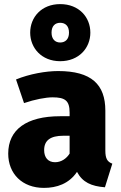

<svg xmlns="http://www.w3.org/2000/svg" viewBox="-20 -897 589 935"><path d="M273 -877C182 -877 127 -813 127 -738C127 -664 182 -599 273 -599C365 -599 420 -664 420 -738C420 -813 365 -877 273 -877ZM273 -786C298 -786 316 -771 316 -738C316 -706 298 -690 273 -690C249 -690 231 -706 231 -738C231 -771 249 -786 273 -786ZM493 -164V-358C493 -486 425 -551 263 -551C203 -551 124 -537 58 -510L97 -395C150 -413 203 -423 236 -423C297 -423 319 -407 319 -349V-331H273C109 -331 20 -266 20 -149C20 -51 88 18 194 18C256 18 316 -2 355 -60C382 -9 425 10 491 15L527 -100C503 -109 493 -124 493 -164ZM248 -107C214 -107 195 -130 195 -166C195 -213 225 -236 289 -236H319V-149C303 -124 278 -107 248 -107Z"/></svg>

Font: Fira Sans ExtraBold
Style: Regular
Weight: 800
Designer: bBox Type GmbH & Carrois Corporate GbR & Edenspiekermann AG
Foundry: bBox Type GmbH & Carrois Corporate GbR & Edenspiekermann AG
Version: Version 4.300;PS 004.300;hotconv 1.0.88;makeotf.lib2.5.64775